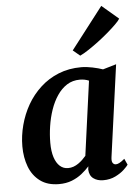

<svg xmlns="http://www.w3.org/2000/svg" viewBox="-59 -913 698 969"><g transform="rotate(-5 290.0 -429.0)"><path d="M476 -103Q473 -82 479 -73.2Q485 -64.5 495 -64.5Q503 -64.5 513.2 -69.8Q523.5 -75 539.5 -88.5L553.5 -57.5Q548.5 -49.5 531.2 -33.2Q514 -17 486.8 -3.5Q459.5 10 425 10Q395 10 375 -4.8Q355 -19.5 353.5 -50.5L355.5 -66.5Q339 -48 316.8 -30.2Q294.5 -12.5 265.8 -1.2Q237 10 201 10Q143 10 105.5 -17.8Q68 -45.5 50.2 -92.2Q32.5 -139 32.5 -195.5Q32.5 -249.5 46.8 -303.2Q61 -357 88.2 -404.5Q115.5 -452 155.8 -489Q196 -526 248 -547Q300 -568 363 -568Q389.5 -568 420.2 -561.5Q451 -555 472 -547.5L540 -567.5ZM396.5 -497Q386 -501.5 374.2 -503.8Q362.5 -506 350.5 -506Q313.5 -506 285 -487.8Q256.5 -469.5 235.5 -438.2Q214.5 -407 201 -367.5Q187.5 -328 181 -285Q174.5 -242 174.5 -201Q174.5 -158.5 184.2 -128.2Q194 -98 211.8 -82.2Q229.5 -66.5 253 -66.5Q267.5 -66.5 280.8 -71.2Q294 -76 305.5 -84Q317 -92 327 -101.5Q337 -111 345 -120.5ZM328 -656 491 -867.5 575.5 -795.5Q570 -785.5 552.2 -768Q534.5 -750.5 509.8 -729.2Q485 -708 457.8 -687.5Q430.5 -667 405.8 -650.8Q381 -634.5 363.5 -626.5Z"/></g></svg>

Font: Merriweather Light 18pt
Style: Bold Italic
Weight: 700
Italic angle: -7.8°
Version: Version 2.101